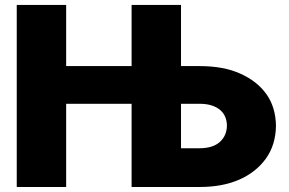

<svg xmlns="http://www.w3.org/2000/svg" viewBox="-20 -747 1155 767"><path d="M777 0H505.7V-332.4H244.3V0H46.9V-727.3H244.3V-483H505.7V-727.3H703.1V-483H777Q873.9 -483 940 -452.8Q1007.1 -422.9 1044.2 -370.9Q1081.3 -318.9 1082.4 -244.3Q1081.3 -168.3 1042.3 -113.6Q1002.8 -58.9 935.9 -29.5Q869 0 777 0ZM777 -154.8Q830.3 -154.8 858.3 -180Q886.4 -205.6 886.4 -245.7Q886.4 -263.1 880.1 -278.9Q873.9 -294.7 860.6 -306.6Q847.3 -318.5 826.5 -325.5Q805.8 -332.4 777 -332.4H703.1V-154.8Z"/></svg>

Font: Linik Sans Black
Style: Regular
Weight: 900
Designer: Fonts by Rasmus Andersson / Changes by Cristiano Sobral with parts from Marc Monis
Foundry: rsms
Version: Version 3.020; ttfautohint (v1.6)